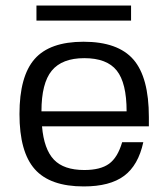

<svg xmlns="http://www.w3.org/2000/svg" viewBox="-20 -660 605 690"><path d="M131 -206Q138 -124 173.5 -86.5Q209 -49 283 -49Q341 -49 372 -71.5Q403 -94 419 -149H495Q477 -66 426 -28Q375 10 281 10Q160 10 105 -52Q50 -114 50 -250Q50 -386 104.5 -448Q159 -510 280 -510Q404 -510 459.5 -446Q515 -382 515 -239V-206ZM283 -451Q203 -451 166 -406Q129 -361 129 -260H435Q435 -362 399.5 -406.5Q364 -451 283 -451ZM111 -640H451V-586H111Z"/></svg>

Font: Fivo Sans
Style: Regular
Weight: 400
Designer: Alexander Slobzheninov
Foundry: Alexander Slobzheninov
Version: 1.0